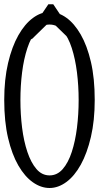

<svg xmlns="http://www.w3.org/2000/svg" viewBox="-30 -891 482 916"><path d="M206.5 5.9Q165.5 5.9 127 -21.2Q88.4 -48.3 57.6 -101.3Q26.9 -154.3 8.5 -232.7Q-9.8 -311 -9.8 -414.1Q-9.8 -512.2 8.5 -590.3Q26.9 -668.5 57.6 -722.7Q88.4 -776.9 127.2 -805.4Q166 -834 206.5 -834Q247.6 -834 285.9 -806.9Q324.2 -779.8 355 -726.6Q385.7 -673.3 403.8 -595.5Q421.9 -517.6 421.9 -414.1Q421.9 -315.9 403.8 -238Q385.7 -160.2 355.5 -105.5Q325.2 -50.8 286.4 -22.5Q247.6 5.9 206.5 5.9ZM206.5 -54.2Q243.2 -54.2 269.5 -84.7Q295.9 -115.2 312.5 -166.3Q329.1 -217.3 337.2 -281.5Q345.2 -345.7 345.2 -414.1Q345.2 -481.4 337.2 -545.7Q329.1 -609.9 312.5 -661.6Q295.9 -713.4 269.5 -743.7Q243.2 -773.9 206.5 -773.9Q169.9 -773.9 143.8 -743.7Q117.7 -713.4 100.6 -661.6Q83.5 -609.9 75.4 -545.7Q67.4 -481.4 67.4 -414.1Q67.4 -345.7 75.4 -281.5Q83.5 -217.3 100.6 -166.3Q117.7 -115.2 143.8 -84.7Q169.9 -54.2 206.5 -54.2ZM224.1 -870.6 316.4 -733.4 303.2 -703.1 182.1 -820.8H241.2L120.6 -703.1L107.9 -733.4L200.7 -870.6Z"/></svg>

Font: Scarab Serif
Style: Condensed
Weight: 400
Designer: John Roberts
Foundry: Scarab
Version: 1.0